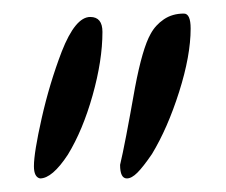

<svg xmlns="http://www.w3.org/2000/svg" viewBox="-20 -791 333 283"><path d="M157 -548Q164 -577 179 -662Q190 -720 202 -741Q209 -754 221.5 -762.5Q234 -771 251 -771Q261 -771 261 -749Q261 -709 244 -655.5Q227 -602 204 -564Q191 -545 182.5 -536.5Q174 -528 167 -528Q157 -528 157 -548ZM30 -546Q30 -566 41.5 -617Q53 -668 71 -715Q91 -766 113 -766Q131 -766 131 -744Q131 -702 116.5 -650.5Q102 -599 80 -563Q57 -528 39 -528Q30 -530 30 -546Z"/></svg>

Font: Amatic SC
Style: Bold
Weight: 700
Designer: Multiple Designers
Foundry: Vernon Adams
Version: Version 2.505